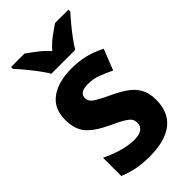

<svg xmlns="http://www.w3.org/2000/svg" viewBox="-237 -933 923 923"><g transform="rotate(-45 225.0 -471.0)"><path d="M417 -254Q417 -169 362 -126Q307 -83 203 -83Q153 -83 115 -90.5Q77 -98 39 -114V-238Q77 -219 122 -205.5Q167 -192 206 -192Q242 -192 258.5 -205Q275 -218 275 -240Q275 -253 269.5 -264Q264 -275 242 -289Q220 -303 172 -325Q103 -357 71 -393.5Q39 -430 39 -497Q39 -572 92 -610.5Q145 -649 237 -649Q283 -649 325 -639Q367 -629 412 -606L370 -500Q335 -517 304 -528.5Q273 -540 238 -540Q180 -540 180 -502Q180 -490 187 -479.5Q194 -469 215 -456.5Q236 -444 279 -424Q320 -405 351 -383.5Q382 -362 399.5 -331.5Q417 -301 417 -254ZM149 -699Q137 -720 116.5 -747.5Q96 -775 74 -801.5Q52 -828 35 -846V-859H126Q149 -843 177 -821.5Q205 -800 229 -773Q253 -801 281.5 -822Q310 -843 334 -859H425V-846Q408 -828 386 -801.5Q364 -775 344 -748Q324 -721 311 -699Z"/></g></svg>

Font: Noto Sans Telugu UI SemiCondensed
Style: Bold
Weight: 700
Width: 4
Designer: Jelle Bosma - Monotype Design Team
Foundry: Monotype Imaging Inc.
Version: Version 2.005; ttfautohint (v1.8.4.7-5d5b)